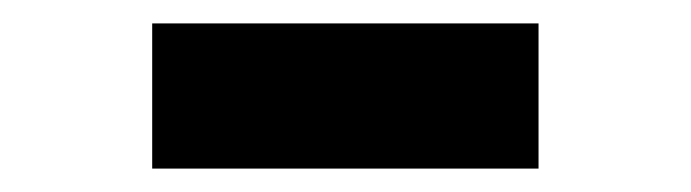

<svg xmlns="http://www.w3.org/2000/svg" viewBox="-20 -372 590 164"><path d="M110 -228V-352H440V-228Z"/></svg>

Font: M PLUS Code Latin SemiExpanded
Style: Bold
Weight: 700
Width: 6
Designer: Coji Morishita
Foundry: UNDERFOREST DESIGN
Version: Version 1.002; ttfautohint (v1.8.3)